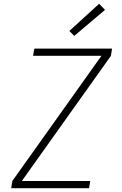

<svg xmlns="http://www.w3.org/2000/svg" viewBox="-20 -991 640 1011"><path d="M39 0 45 -38 514 -697H154L161 -735H570L564 -697L95 -38H455L449 0ZM371 -802 345 -828 502 -971 533 -939Z"/></svg>

Font: Iosevka SS04 XLt Ex Obl
Style: Regular
Weight: 200
Width: 7
Italic angle: -9°
Monospace: yes
Designer: Belleve Invis
Foundry: Belleve Invis
Version: Version 19.0.0; ttfautohint (v1.8.4)